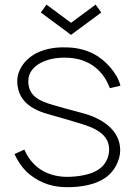

<svg xmlns="http://www.w3.org/2000/svg" viewBox="-20 -779 572 814"><path d="M177.1 -759.4 281.2 -682.3 385.4 -759.4 409.4 -726 281.2 -631.2 153.1 -726ZM490.6 -415.6C478.1 -466.7 429.2 -524 376 -551C339.6 -569.8 297.9 -578.1 258.3 -578.1C218.8 -579.2 178.1 -574 139.6 -556.2C91.7 -534.4 53.1 -486.5 53.1 -435.4C53.1 -400 65.6 -362.5 97.9 -336.5C132.3 -308.3 170.8 -299 207.3 -288.5C251 -276 284.4 -266.7 310.4 -258.3C383.3 -237.5 442.7 -210.4 442.7 -144.8C442.7 -110.4 426 -79.2 397.9 -60.4C365.6 -38.5 311.5 -29.2 263.5 -29.2C214.6 -29.2 167.7 -44.8 135.4 -72.9C109.4 -95.8 95.8 -116.7 83.3 -144.8L41.7 -126C54.2 -96.9 78.1 -61.5 104.2 -40.6C156.2 1 208.3 14.6 265.6 14.6C320.8 14.6 380.2 5.2 422.9 -22.9C463.5 -47.9 489.6 -99 489.6 -141.7C489.6 -226 415.6 -277.1 328.1 -300C272.9 -314.6 234.4 -325 207.3 -333.3C138.5 -352.1 100 -377.1 100 -435.4C100 -500 176 -536.5 257.3 -534.4C343.8 -534.4 413.5 -491.7 445.8 -405.2Z"/></svg>

Font: Manrope Thin
Style: Regular
Weight: 100
Width: 4
Designer: Michael Sharanda
Foundry: Michael Sharanda
Version: Version 2.000;PS 002.000;hotconv 1.0.88;makeotf.lib2.5.64775